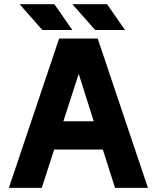

<svg xmlns="http://www.w3.org/2000/svg" viewBox="-20 -909 759 929"><path d="M185.1 -763.7H330.1L243.2 -888.7H74.7ZM440.4 -763.7H585L498 -888.7H330.1ZM536.6 0H695.8L452.6 -722.7H266.1L22.9 0H182.1L242.2 -185.5H477.5ZM360.8 -551.8 433.6 -322.3H286.6Z"/></svg>

Font: Giphurs ExtraBold
Style: Regular
Weight: 800
Version: Version 1.000